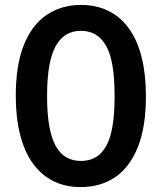

<svg xmlns="http://www.w3.org/2000/svg" viewBox="-20 -749 657 779"><path d="M308 10Q244 10 195 -15Q146 -40 112.5 -87Q79 -134 61.5 -203Q44 -272 44 -359Q44 -485 77 -567Q110 -649 170 -689Q230 -729 308 -729Q372 -729 421.5 -704Q471 -679 504.5 -631.5Q538 -584 555 -515.5Q572 -447 572 -359Q572 -233 539 -151.5Q506 -70 447 -30Q388 10 308 10ZM308 -96Q342 -96 367.5 -110.5Q393 -125 410.5 -156Q428 -187 436.5 -237.5Q445 -288 445 -359Q445 -431 436.5 -481.5Q428 -532 410.5 -563Q393 -594 367.5 -609Q342 -624 308 -624Q275 -624 249.5 -609Q224 -594 206.5 -563Q189 -532 180 -481.5Q171 -431 171 -359Q171 -288 180 -237.5Q189 -187 206.5 -156Q224 -125 249.5 -110.5Q275 -96 308 -96Z"/></svg>

Font: Mona Sans ExtraLight SemiBold
Style: Regular
Weight: 600
Version: Version 2.000